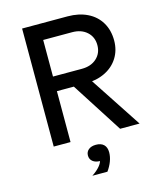

<svg xmlns="http://www.w3.org/2000/svg" viewBox="-148 -904 1045 1257"><g transform="rotate(-15 375.0 -275.0)"><path d="M124 -800H432Q508 -800 565.5 -772Q623 -744 654.5 -691.5Q686 -639 686 -569Q686 -503 654 -452Q622 -401 564.5 -373Q507 -345 432 -345H238V0H124ZM340 -365H466L706 0H574ZM572 -568Q572 -623 534 -657.5Q496 -692 434 -692H238V-444H434Q496 -444 534 -478.5Q572 -513 572 -568ZM325 115Q325 90 343.5 75Q362 60 393 60Q424 60 442.5 75Q461 90 461 115Q461 140 442.5 155Q424 170 393 170Q362 170 343.5 155Q325 140 325 115ZM393 162V60Q428 60 446.5 78Q465 96 465 130Q465 159 453.5 190Q442 221 421 250H319Q354 227 373.5 203Q393 179 393 162Z"/></g></svg>

Font: Martian Mono VF sWd Rg
Style: Regular
Weight: 400
Width: 6
Monospace: yes
Designer: Roman Shamin
Foundry: Evil Martians
Version: Version 1.100